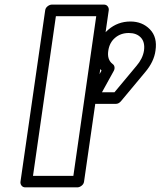

<svg xmlns="http://www.w3.org/2000/svg" viewBox="-20 -787 696 832"><path d="M68.8 0 175.8 -742.2Q177.2 -752.9 186.5 -760Q195.8 -767.1 205.1 -767.1H430.2Q440.9 -767.1 446.8 -759.3Q452.6 -751.5 451.2 -742.2L344.2 0Q342.8 10.7 333.5 17.8Q324.2 24.9 314.9 24.9H89.8Q79.1 24.9 73.2 17.1Q67.4 9.3 68.8 0ZM123 -24.9H297.9L397 -716.8H222.2ZM358.9 -371.1 419.9 -481Q392.1 -512.7 398.9 -566.9Q407.2 -622.1 448.7 -658Q490.2 -693.8 544.9 -693.8Q596.7 -693.8 629.6 -659.9Q662.6 -626 653.8 -567.9Q647.5 -519.5 608.9 -474.1L503.9 -348.1Q494.1 -336.9 481.9 -336.9H377.9Q377.9 -337.4 374 -336.7Q370.1 -335.9 365.2 -337.9Q360.4 -339.8 356.4 -342.5Q352.5 -345.2 352.8 -352.8Q353 -360.4 358.9 -371.1ZM421.9 -387.2H476.1L571.8 -502Q598.6 -533.2 604 -567.9Q608.9 -604.5 590.3 -624.3Q571.8 -644 538.1 -644Q502.9 -644 478.5 -623Q454.1 -602.1 449.2 -566.9Q443.4 -528.8 467.8 -509.8Q474.6 -505.4 476.1 -496.8Q477.5 -488.3 473.1 -480Z"/></svg>

Font: Trueno Black Outline
Style: Italic
Weight: 900
Width: 6
Designer: Julieta Ulanovsky
Foundry: Julieta Ulanovsky
Version: Version 3.001b | FøM Fix